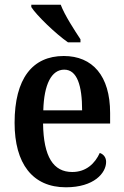

<svg xmlns="http://www.w3.org/2000/svg" viewBox="-20 -786 526 816"><path d="M269 -606H322V-619C297 -657 255 -721 238 -766H113V-756C135 -721 217 -642 269 -606ZM260 10C380 10 431 -51 431 -98C431 -118 419 -131 404 -136C384 -92 347 -55 287 -55C207 -55 165 -119 163 -261H448V-306C448 -464 373 -548 251 -548C118 -548 42 -452 42 -264C42 -91 118 10 260 10ZM329 -317H164C167 -428 199 -490 253 -490C308 -490 329 -422 329 -317Z"/></svg>

Font: Noto Serif Ethiopic Condensed SemiBold
Style: Regular
Weight: 600
Width: 3
Designer: Monotype Design Team
Foundry: Monotype Imaging Inc.
Version: Version 2.102